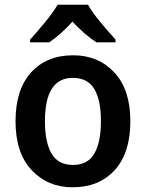

<svg xmlns="http://www.w3.org/2000/svg" viewBox="-20 -786 620 816"><path d="M534 -271Q534 -405 466 -478Q398 -551 291 -551Q178 -551 112 -478Q46 -405 46 -271Q46 -136 114.5 -63Q183 10 288 10Q401 10 467.5 -63Q534 -136 534 -271ZM171 -271Q171 -455 289 -455Q353 -455 381 -407.5Q409 -360 409 -271Q409 -182 381 -133.5Q353 -85 290 -85Q227 -85 199 -133.5Q171 -182 171 -271ZM354 -766H225Q205 -732 169.5 -689Q134 -646 108 -618V-606H189Q236 -637 288 -694Q339 -639 390 -606H471V-618Q445 -646 409 -689Q373 -732 354 -766Z"/></svg>

Font: Noto Sans Display Medium
Style: Regular
Weight: 500
Designer: Monotype Design Team
Foundry: Monotype Imaging Inc.
Version: Version 1.900